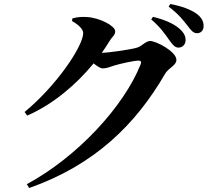

<svg xmlns="http://www.w3.org/2000/svg" viewBox="-20 -867 1040 960"><path d="M826 -667C843 -643 855 -629 872 -629C893 -629 908 -645 908 -666C908 -685 901 -702 879 -722C848 -750 801 -769 745 -783L736 -770C783 -730 807 -694 826 -667ZM915 -742C934 -717 945 -701 965 -701C985 -701 998 -715 998 -737C998 -760 988 -780 962 -799C934 -819 889 -836 832 -847L823 -834C876 -794 896 -765 915 -742ZM114 54 126 73C453 -42 659 -245 806 -499C824 -529 862 -539 862 -568C862 -609 761 -662 731 -662C709 -662 692 -638 666 -629C639 -620 523 -603 489 -603C502 -622 515 -640 526 -659C542 -686 556 -690 556 -711C556 -737 479 -779 412 -782C380 -784 362 -780 342 -775L340 -762C372 -744 396 -721 396 -702C396 -637 264 -440 103 -307L116 -289C245 -345 361 -444 448 -550C466 -536 482 -525 493 -525C513 -525 529 -532 550 -539C579 -548 651 -564 672 -564C684 -564 689 -559 683 -545C600 -336 368 -83 114 54Z"/></svg>

Font: Noto Serif CJK KR
Style: Bold
Weight: 700
Designer: Ryoko NISHIZUKA 西塚涼子 (kana & ideographs); Frank Grießhammer (Latin, Greek & Cyrillic); Wenlong ZHANG 张文龙 (bopomofo); San
Foundry: Adobe
Version: Version 2.001;hotconv 1.1.0;makeotfexe 2.6.0